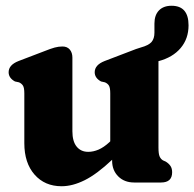

<svg xmlns="http://www.w3.org/2000/svg" viewBox="-20 -634 675 667"><path d="M64.5 -136.5V-309.5Q64.5 -329 59.8 -336.5Q55 -344 46 -348L32 -351Q10 -363 10 -383Q10 -408.5 44.5 -422L133.5 -456Q156 -465 169.8 -468.8Q183.5 -472.5 197 -472.5Q213.5 -472.5 222.5 -461.8Q231.5 -451 231.5 -434V-178Q231.5 -143 246.2 -124.8Q261 -106.5 286.5 -106.5Q304 -106.5 322.2 -114.2Q340.5 -122 360 -140L363 -143V-309.5Q363 -329 358.5 -336.5Q354 -344 344.5 -348L331 -351Q309 -363 309 -383Q309 -408.5 343.5 -422L432.5 -456Q455 -465 467.5 -468.5L469 -469Q496.5 -476.5 506.5 -488.2Q516.5 -500 516.5 -520.5V-552Q516.5 -581.5 532.2 -597.8Q548 -614 576 -614Q635 -614 635 -546Q635 -499.5 607.5 -467Q580 -434.5 530.5 -421.5V-121.5Q530.5 -99.5 534.5 -90.5Q538.5 -81.5 546 -77L556 -72.5Q567 -65.5 572.5 -57Q578 -48.5 578 -35.5Q578 0 539.5 0H446Q412 0 390.8 -21.2Q369.5 -42.5 369.5 -75.5V-79Q316.5 -29 274.2 -8Q232 13 194 13Q135.5 13 100 -27.5Q64.5 -68 64.5 -136.5Z"/></svg>

Font: Fraunces 72pt S100
Style: Bold
Weight: 700
Version: Version 1.000; ttfautohint (v1.8.3)